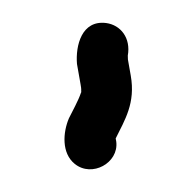

<svg xmlns="http://www.w3.org/2000/svg" viewBox="-43 -184 347 343"><g transform="rotate(-10 130.0 -12.5)"><path d="M196 -38V-67L197 -74C208 -104 194 -130 169 -138C127 -151 108 -108 105 -75V-38C105 -34 105 -30 104 -26C104 -25 104 -24 103 -23C96 -10 82 7 74 18C59 41 50 77 70 100C96 130 148 112 150 74V68C172 38 196 12 196 -38Z"/></g></svg>

Font: Dictator
Style: Regular
Weight: 500
Version: Version MIL.1277